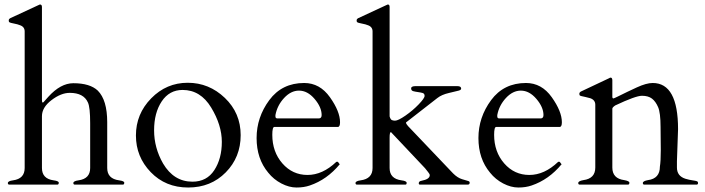

<svg xmlns="http://www.w3.org/2000/svg" viewBox="-20 -823 3141 856"><path d="M167 -378Q167 -366 170 -366Q173 -366 174.5 -368Q176 -370 195 -391Q250 -452 307 -452Q381 -452 416 -419Q458 -377 458 -278V-74Q458 -26 511 -19Q534 -16 534 -8.5Q534 -1 529 0H312Q307 -1 307 -7Q307 -16 330 -19Q382 -26 382 -74V-273Q382 -345 372 -366Q353 -409 291 -409Q252 -409 209.5 -376.5Q167 -344 167 -305V-74Q167 -26 219 -19Q242 -16 242 -8.5Q242 -1 237 0H20Q15 -1 15 -7Q15 -16 38 -19Q90 -26 90 -74V-683Q90 -704 68 -711Q58 -715 47 -717Q36 -719 29 -721Q22 -723 20.5 -725Q19 -727 19 -732.5Q19 -738 26 -742L151 -800Q157 -803 158 -803Q167 -803 167 -792Z M586 -219Q586 -315 654 -384.5Q722 -454 817 -454Q912 -454 982.5 -386.5Q1053 -319 1053 -220.5Q1053 -122 986.5 -54.5Q920 13 819 13Q718 13 652 -55.5Q586 -124 586 -219ZM707 -94Q755 -13 838 -13Q902 -13 935.5 -64.5Q969 -116 969 -190.5Q969 -265 921.5 -343.5Q874 -422 794 -422Q735 -422 701 -371Q667 -320 667 -242Q667 -164 707 -94Z M1203 -257Q1194 -257 1194 -222Q1194 -146 1239 -94.5Q1284 -43 1351 -43Q1418 -43 1479 -101Q1480 -102 1482 -102H1484Q1487 -102 1489.5 -97.5Q1492 -93 1495 -91Q1438 -22 1361 4Q1335 13 1302 13Q1269 13 1234.5 -5Q1200 -23 1176 -53Q1124 -115 1124 -207.5Q1124 -300 1180.5 -376.5Q1237 -453 1336 -453Q1406 -453 1451 -389.5Q1496 -326 1496 -278Q1496 -257 1486 -257ZM1208 -304Q1208 -295 1217 -295H1401Q1414 -295 1414 -310Q1414 -345 1382.5 -382Q1351 -419 1313 -419Q1277 -419 1246.5 -386Q1216 -353 1208 -310Z M1723 -234Q1717 -234 1717 -210V-74Q1717 -26 1770 -19Q1793 -16 1793 -8Q1793 0 1788 0H1570Q1565 -1 1565 -7Q1565 -16 1588 -19Q1641 -26 1641 -74V-683Q1641 -704 1619 -711Q1609 -715 1597.5 -717Q1586 -719 1579.5 -721Q1573 -723 1571.5 -725Q1570 -727 1570 -732.5Q1570 -738 1577 -742L1702 -800Q1708 -803 1709 -803Q1717 -803 1717 -792V-304Q1721 -290 1727.5 -287.5Q1734 -285 1741 -285Q1755 -285 1787.5 -307.5Q1820 -330 1846.5 -357.5Q1873 -385 1873 -395.5Q1873 -406 1864 -408.5Q1855 -411 1843.5 -412.5Q1832 -414 1822.5 -416.5Q1813 -419 1813 -429Q1813 -439 1833 -439H2019Q2036 -439 2036 -428Q2036 -422 2025 -419Q2014 -416 1981.5 -408.5Q1949 -401 1930 -386L1790 -277Q1790 -271 1799 -261L2000 -50Q2020 -30 2040.5 -24Q2061 -18 2067.5 -16Q2074 -14 2074 -9Q2074 0 2066 0H1852Q1847 0 1847 -6Q1847 -15 1859 -17Q1896 -24 1896 -42Q1896 -47 1888.5 -56Q1881 -65 1875 -73L1724 -233Q1724 -233 1724 -234Z M2192 -257Q2183 -257 2183 -222Q2183 -146 2228 -94.5Q2273 -43 2340 -43Q2407 -43 2468 -101Q2469 -102 2471 -102H2473Q2476 -102 2478.5 -97.5Q2481 -93 2484 -91Q2427 -22 2350 4Q2324 13 2291 13Q2258 13 2223.5 -5Q2189 -23 2165 -53Q2113 -115 2113 -207.5Q2113 -300 2169.5 -376.5Q2226 -453 2325 -453Q2395 -453 2440 -389.5Q2485 -326 2485 -278Q2485 -257 2475 -257ZM2197 -304Q2197 -295 2206 -295H2390Q2403 -295 2403 -310Q2403 -345 2371.5 -382Q2340 -419 2302 -419Q2266 -419 2235.5 -386Q2205 -353 2197 -310Z M2926 -154 2925 -257Q2925 -320 2914 -345.5Q2903 -371 2886.5 -383.5Q2870 -396 2842 -396Q2814 -396 2723 -353Q2711 -345 2710 -339V-76Q2710 -27 2763 -20Q2786 -16 2786 -8.5Q2786 -1 2781 0H2563Q2558 -1 2558 -7Q2558 -16 2581 -20Q2634 -27 2634 -76V-356Q2634 -377 2612 -385Q2602 -388 2590.5 -390.5Q2579 -393 2572.5 -394.5Q2566 -396 2564.5 -398Q2563 -400 2563 -405.5Q2563 -411 2570 -415L2695 -474Q2700 -477 2702 -477Q2710 -477 2710 -465V-389Q2712 -384 2714 -384Q2717 -384 2735 -393Q2777 -414 2819.5 -433.5Q2862 -453 2890 -453Q3003 -453 3003 -247L2998 -104V-76Q2998 -38 3036 -26Q3053 -21 3067.5 -19Q3082 -17 3087 -15Q3092 -13 3092 -7Q3092 -1 3087 0H2851Q2846 -1 2846 -7Q2846 -16 2869 -20Q2922 -27 2922 -80Q2926 -104 2926 -154Z"/></svg>

Font: Cardo
Style: Regular
Weight: 400
Designer: David J. Perry
Foundry: David J. Perry
Version: Version 1.0451